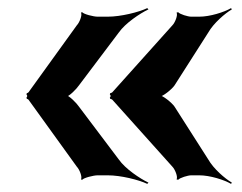

<svg xmlns="http://www.w3.org/2000/svg" viewBox="-20 -492 594 472"><path d="M174 -282 272 -412C288 -435 324 -459 345 -469L342 -472C321 -462 277 -451 245 -451H220C210 -451 186 -457 182 -462L179 -461C183 -455 175 -436 169 -430L50 -265C49 -264 47 -263 46 -263L45 -260C46 -259 47 -257 47 -256C47 -255 46 -253 45 -252L46 -249C47 -249 49 -248 50 -247L169 -82C175 -76 183 -57 179 -51L182 -50C186 -55 210 -61 220 -61H245C277 -61 321 -50 342 -40L345 -43C324 -53 288 -77 272 -100L174 -230C168 -239 149 -258 142 -258V-254C149 -254 168 -273 174 -282ZM409 -282 492 -412C505 -435 533 -459 550 -469L548 -472C531 -462 496 -451 470 -451H450C442 -451 422 -457 418 -462L414 -461C418 -455 410 -436 404 -430L256 -265C255 -264 252 -263 251 -263L250 -260C251 -259 252 -257 252 -256C252 -255 251 -253 250 -252L251 -249C252 -249 255 -248 256 -247L404 -82C410 -76 418 -57 414 -51L418 -50C422 -55 442 -61 450 -61H470C496 -61 531 -50 548 -40L550 -43C533 -53 505 -77 492 -100L409 -230C403 -239 380 -258 371 -258V-254C380 -254 403 -273 409 -282Z"/></svg>

Font: Asimov
Style: EdgeWide
Weight: 500
Designer: Google
Version: Version 2.000980: 2014